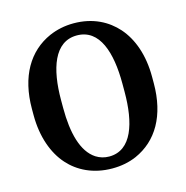

<svg xmlns="http://www.w3.org/2000/svg" viewBox="-107 -822 905 934"><g transform="rotate(-15 345.0 -355.5)"><path d="M42 -339C42 -230 75 -141 127 -83C175 -29 249 10 346 10C391 10 431 2 468 -14C581 -64 647 -175 647 -339V-371C647 -481 615 -568 563 -627C515 -681 443 -721 345 -721C300 -721 259 -712 222 -696C109 -646 42 -534 42 -371ZM190 -335V-376C190 -533 231 -660 345 -660C460 -660 499 -533 499 -376V-335C499 -179 460 -50 346 -50C321 -50 299 -57 280 -69C215 -111 190 -211 190 -335Z"/></g></svg>

Font: Aerodynamic
Style: Regular
Weight: 500
Designer: Google
Version: Version 2.000980; 2014